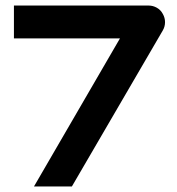

<svg xmlns="http://www.w3.org/2000/svg" viewBox="-20 -672 637 692"><path d="M566.8 -621.8Q574.8 -607.9 574.8 -592.1Q574.8 -576.2 566.8 -562.4L239.1 0H102.5L412.4 -533.7H30.2V-652H515.8Q531.2 -652 545.3 -644.1Q559.4 -636.1 566.8 -621.8Z"/></svg>

Font: AKL FREE 001
Style: Regular
Weight: 400
Designer: AKL
Foundry: AKL
Version: Version 1.00;August 10, 2024;FontCreator 13.0.0.2630 64-bit